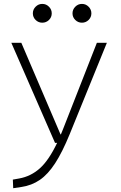

<svg xmlns="http://www.w3.org/2000/svg" viewBox="-20 -739 626 993"><path d="M48.3 234.4 46.4 189.9 79.1 184.1Q139.2 173.3 185.8 131.8Q232.4 90.3 275.4 0H264.6L38.6 -517.6H90.3L293 -43.9H294.9Q300.3 -56.6 305.7 -70.3L481 -517.6H532.7L340.8 -45.9Q302.7 47.4 265.4 105Q228 162.6 186 191.4Q144 220.2 90.8 228ZM198.7 -621.6Q178.7 -621.6 164.3 -635.7Q149.9 -649.9 149.9 -669.9Q149.9 -689.9 164.3 -704.3Q178.7 -718.8 198.7 -718.8Q218.8 -718.8 233.2 -704.3Q247.6 -689.9 247.6 -669.9Q247.6 -649.9 233.2 -635.7Q218.8 -621.6 198.7 -621.6ZM403.8 -621.6Q383.8 -621.6 369.4 -635.7Q355 -649.9 355 -669.9Q355 -689.9 369.4 -704.3Q383.8 -718.8 403.8 -718.8Q423.8 -718.8 438.2 -704.3Q452.6 -689.9 452.6 -669.9Q452.6 -649.9 438.2 -635.7Q423.8 -621.6 403.8 -621.6Z"/></svg>

Font: Cascadia Mono ExtraLight
Style: Regular
Weight: 200
Monospace: yes
Designer: Aaron Bell
Foundry: Saja Typeworks
Version: Version 2404.023; ttfautohint (v1.8.4)